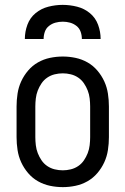

<svg xmlns="http://www.w3.org/2000/svg" viewBox="-20 -760 515 788"><path d="M238 8Q211 8 185 2.5Q159 -3 136 -16Q113 -29 95.5 -49.5Q78 -70 67 -94Q56 -118 52 -144.5Q48 -171 48 -197V-323Q48 -349 52 -375.5Q56 -402 67 -426Q78 -450 95.5 -470.5Q113 -491 136 -504Q159 -517 185 -522.5Q211 -528 238 -528Q264 -528 290 -522.5Q316 -517 339 -504Q362 -491 379.5 -470.5Q397 -450 408 -426Q419 -402 423 -375.5Q427 -349 427 -323V-197Q427 -171 423 -144.5Q419 -118 408 -94Q397 -70 379.5 -49.5Q362 -29 339 -16Q316 -3 290 2.5Q264 8 238 8ZM238 -61Q254 -61 270.5 -65Q287 -69 301 -78.5Q315 -88 324.5 -102Q334 -116 340 -131.5Q346 -147 348 -164Q350 -181 350 -197V-323Q350 -339 348 -356Q346 -373 340 -388.5Q334 -404 324.5 -418Q315 -432 301 -441.5Q287 -451 270.5 -455Q254 -459 238 -459Q221 -459 204.5 -455Q188 -451 174 -441.5Q160 -432 150.5 -418Q141 -404 135 -388.5Q129 -373 127 -356Q125 -339 125 -323V-197Q125 -181 127 -164Q129 -147 135 -131.5Q141 -116 150.5 -102Q160 -88 174 -78.5Q188 -69 204.5 -65Q221 -61 238 -61ZM82 -600Q82 -630 92.5 -658.5Q103 -687 126 -706Q149 -725 178.5 -732.5Q208 -740 237 -740Q267 -740 296.5 -732.5Q326 -725 349 -706Q372 -687 382.5 -658.5Q393 -630 393 -600H316Q316 -615 311 -629.5Q306 -644 294 -653.5Q282 -663 267.5 -667Q253 -671 238 -671Q222 -671 207.5 -667Q193 -663 181 -653.5Q169 -644 164 -629.5Q159 -615 159 -600Z"/></svg>

Font: Iosevka QP
Style: Regular
Weight: 400
Designer: Belleve Invis
Foundry: Belleve Invis
Version: Version 20.0.0; ttfautohint (v1.8.4)